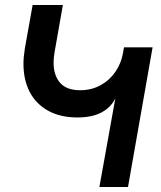

<svg xmlns="http://www.w3.org/2000/svg" viewBox="-20 -745 640 765"><path d="M193.5 -495.5Q193.5 -445 219.2 -415.2Q245 -385.5 299.5 -385.5Q344.5 -385.5 380.8 -405.5Q417 -425.5 440 -459.2Q463 -493 470 -533.5L474 -556.5H588L490 0H376L439.5 -353Q422.5 -317.5 384.8 -297.2Q347 -277 288.5 -277Q220 -277 171.5 -304Q123 -331 98.2 -379Q73.5 -427 73.5 -490.5Q73.5 -518 79 -552L110 -725H230.5L197.5 -537.5Q193.5 -514.5 193.5 -495.5Z"/></svg>

Font: JuliaMono SemiBoldItalic
Style: Regular
Weight: 600
Italic angle: -9°
Monospace: yes
Designer: cormullion
Foundry: corm
Version: Version 0.049; ttfautohint (v1.8.4)